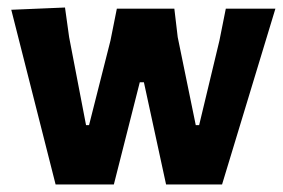

<svg xmlns="http://www.w3.org/2000/svg" viewBox="-20 -491 753 511"><path d="M153 -471 164 -392 209 -158H217L274 -383L291 -468H444L453 -392L501 -158H510L564 -383L581 -468H713L571 0H422L363 -272H352L283 0H128L10 -465Z"/></svg>

Font: Alegreya Sans SC ExtraBold
Style: Regular
Weight: 800
Designer: Juan Pablo del Peral
Foundry: Huerta Tipografica
Version: Version 2.007